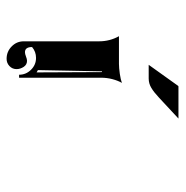

<svg xmlns="http://www.w3.org/2000/svg" viewBox="-10 -674 548 567"><g transform="rotate(90 263.5 -391.0)"><path d="M171.9 -556.6 233.9 -643.3Q234.6 -644.5 236.6 -644.5H330.6L269 -587.2Q253.2 -572.3 240.2 -564.5Q227.3 -556.6 212.4 -556.6ZM87.4 -468.8H169.2Q180.7 -468.8 198.4 -471.3Q216.1 -473.9 225.3 -477.5Q218.5 -465.6 214.2 -449.3Q210 -433.1 210 -416V-173.8H201.2Q201.2 -194.3 186.5 -209.1Q171.9 -223.9 151.4 -223.9Q133.3 -223.9 119.4 -212.2Q119.4 -191.4 134.5 -191.2Q139.6 -191.2 147.3 -194.2Q155 -197.3 160.2 -197.3Q171.6 -197.3 178.1 -187.3Q184.6 -177.2 184.6 -166.3Q184.6 -154.1 175.7 -145.5Q166.7 -137 154.3 -137Q132.8 -137 117.7 -151.9Q102.5 -166.7 102.5 -187.7V-410.2Q102.5 -441.9 87.4 -468.8ZM187.5 -229.5 194.3 -225.6 193.4 -418.9 191.2 -418.5Z"/></g></svg>

Font: AgreloyInT3
Style: Medium
Weight: 400
Designer: gluk
Foundry: gluk
Version: Version 0.27